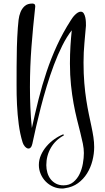

<svg xmlns="http://www.w3.org/2000/svg" viewBox="-20 -686 590 1083"><path d="M374.5 -327.6Q374.5 -379.4 377.4 -426.5Q380.4 -473.6 384.8 -515.1Q356.4 -479 331.1 -428.2Q305.7 -377.4 283.9 -319.3Q262.2 -261.2 243.7 -200Q225.1 -138.7 210.2 -80.6Q195.3 -22.5 183.8 28.3Q172.4 79.1 164.6 115.2Q163.6 119.1 162.4 125.5Q161.1 131.8 158.4 137.7Q155.8 143.6 151.4 147.7Q147 151.9 140.6 151.9Q134.8 151.9 129.4 148.2Q124 144.5 119.6 139.4Q115.2 134.3 112.1 128.2Q108.9 122.1 107.4 116.7Q92.8 69.3 85.7 14.9Q78.6 -39.6 75.9 -95.5Q73.2 -151.4 73.5 -206.5Q73.7 -261.7 73.7 -311Q73.7 -365.7 75.2 -420.4Q76.7 -475.1 80.6 -529.8Q82 -549.3 84.7 -573.2Q87.4 -597.2 95.7 -617.7Q104 -638.2 119.6 -652.1Q135.3 -666 162.6 -666Q169.4 -666 174.1 -662.8Q178.7 -659.7 178.7 -651.9V-647.9Q172.4 -589.8 167 -533.9Q161.6 -478 157.5 -422.4Q153.3 -366.7 151.1 -310.3Q148.9 -253.9 148.9 -194.8Q148.9 -137.2 151.4 -79.3Q153.8 -21.5 159.7 36.1Q177.7 -46.9 197.5 -126Q217.3 -205.1 242.7 -281Q268.1 -356.9 301.3 -429.2Q334.5 -501.5 378.9 -570.8Q382.8 -577.1 388.9 -585.7Q395 -594.2 402.6 -601.8Q410.2 -609.4 418.5 -614.7Q426.8 -620.1 435.5 -620.1Q446.3 -620.1 452.4 -610.4Q458.5 -600.6 461.2 -587.6Q463.9 -574.7 464.4 -561.5Q464.8 -548.3 464.8 -541Q461.4 -497.6 456.3 -444.6Q451.2 -391.6 451.2 -333Q451.2 -269.5 455.6 -217.3Q460 -165 466.8 -121.6Q473.6 -78.1 481.2 -41.7Q488.8 -5.4 495.6 26.4Q502.4 58.1 506.8 86.9Q511.2 115.7 511.2 143.6Q511.2 181.6 501.2 220.7Q491.2 259.8 470.9 292.2Q450.7 324.7 419.9 347.2Q389.2 369.6 347.2 375.5Q342.8 376.5 338.9 377Q335 377.4 330.1 377.4Q303.2 377.4 279.3 366.7Q255.4 356 237.5 337.6Q219.7 319.3 209.5 295.2Q199.2 271 199.2 244.6Q199.2 215.3 211.2 188.5Q223.1 161.6 242.7 138.9Q262.2 116.2 286.9 98.9Q311.5 81.5 337.4 71.3L340.3 77.6Q293 103 267.1 147.5Q241.2 191.9 241.2 245.6Q241.2 267.6 247.3 288.3Q253.4 309.1 265.6 324.7Q277.8 340.3 296.1 349.9Q314.5 359.4 338.4 359.4Q371.1 359.4 393.3 341.3Q415.5 323.2 428.7 295.9Q441.9 268.6 447.5 236.6Q453.1 204.6 453.1 177.2Q453.1 152.8 447.3 123.8Q441.4 94.7 432.6 60.3Q423.8 25.9 413.8 -14.4Q403.8 -54.7 395 -102.8Q386.2 -150.9 380.4 -206.5Q374.5 -262.2 374.5 -327.6Z"/></svg>

Font: Montez
Style: Regular
Weight: 400
Designer: Astigmatic (AOETI)
Foundry: Astigmatic (AOETI)
Version: Version 1.000